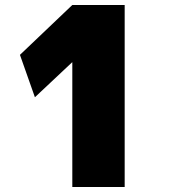

<svg xmlns="http://www.w3.org/2000/svg" viewBox="-20 -750 700 770"><path d="M270 -500H269L120 -360L60 -530L270 -730H480V0H270Z"/></svg>

Font: Mplus 1p Black
Style: Regular
Weight: 900
Version: Version 1.061